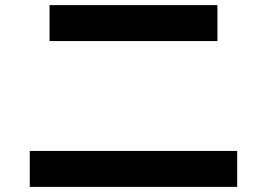

<svg xmlns="http://www.w3.org/2000/svg" viewBox="-20 -734 1040 748"><path d="M173 -574V-714H827V-574ZM96 -6V-146H904V-6Z"/></svg>

Font: Murecho Thin SemiBold
Style: Regular
Weight: 600
Version: Version 1.010